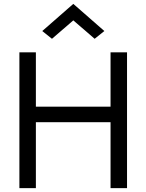

<svg xmlns="http://www.w3.org/2000/svg" viewBox="-20 -970 755 990"><path d="M358 -865 248 -770 198 -810 358 -950 518 -810 468 -770ZM80 -700H165V-420H550V-700H635V0H550V-340H165V0H80Z"/></svg>

Font: Jost*
Style: Regular
Weight: 400
Version: Version 3.7